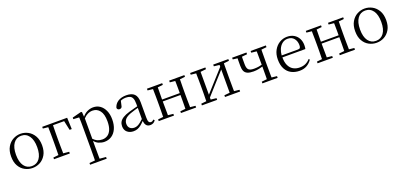

<svg xmlns="http://www.w3.org/2000/svg" viewBox="22 -1559 5984 2851"><g transform="rotate(-20 3013.5 -133.0)"><path d="M294 14Q231 14 175 -15.5Q119 -45 84.5 -105Q50 -165 50 -255Q50 -345 85.5 -405.5Q121 -466 177 -496Q233 -526 294 -526Q357 -526 413 -496Q469 -466 504.5 -405.5Q540 -345 540 -255Q540 -165 504.5 -105Q469 -45 413.5 -15.5Q358 14 294 14ZM294 -16Q372 -16 417 -77.5Q462 -139 462 -254Q462 -369 417 -432Q372 -495 294 -495Q217 -495 172 -432Q127 -369 127 -254Q127 -139 172 -77.5Q217 -16 294 -16Z M635 0V-27L718 -36Q718 -49 718 -65Q719 -106 719.5 -149.5Q720 -193 720 -227V-277Q720 -315 719.5 -360Q719 -405 718 -446Q718 -463 718 -476L635 -485V-512H1029L1036 -331H1002L970 -480H794Q793 -465 793 -446Q792 -405 791.5 -360Q791 -315 791 -277V-227Q791 -193 791.5 -149.5Q792 -106 793 -65Q793 -49 793 -36L885 -27V0Z M1111 260V233L1200 225Q1200 207 1201 188Q1201 148 1201.5 106.5Q1202 65 1202 30V-282Q1202 -334 1201.5 -376.5Q1201 -419 1199 -456L1108 -461V-486L1252 -523L1265 -515L1270 -441Q1304 -482 1344 -502Q1393 -526 1442 -526Q1504 -526 1550 -493.5Q1596 -461 1623 -401.5Q1650 -342 1650 -261Q1650 -176 1622 -114Q1594 -52 1544.5 -19Q1495 14 1430 14Q1387 14 1341 -5Q1304 -20 1272 -58V30Q1272 64 1272.5 105.5Q1273 147 1273 187Q1273 207 1274 224L1373 233V260ZM1273 -91Q1304 -60 1333 -46Q1370 -30 1413 -30Q1457 -30 1493.5 -52.5Q1530 -75 1552 -126Q1574 -177 1574 -259Q1574 -372 1530.5 -427.5Q1487 -483 1417 -483Q1378 -483 1339 -464Q1308 -450 1273 -413Z M1889 14Q1831 14 1791.5 -19Q1752 -52 1752 -114Q1752 -152 1769 -182Q1786 -212 1824.5 -236Q1863 -260 1927 -279Q1969 -292 2014 -303Q2041 -310 2065 -316V-354Q2065 -411 2052.5 -441Q2040 -471 2014.5 -483Q1989 -495 1949 -495Q1920 -495 1890 -487Q1878 -483 1865 -478L1849 -407Q1846 -384 1834.5 -374.5Q1823 -365 1806 -365Q1773 -365 1766 -398Q1782 -458 1834 -492Q1886 -526 1966 -526Q2051 -526 2092.5 -485.5Q2134 -445 2134 -354V-111Q2134 -61 2145.5 -43.5Q2157 -26 2178 -26Q2191 -26 2201 -31.5Q2211 -37 2223 -49L2238 -33Q2223 -9 2201.5 2Q2180 13 2154 13Q2110 13 2089 -17Q2071 -42 2067 -84Q2038 -53 2012 -32Q1984 -9 1955 2.5Q1926 14 1889 14ZM2065 -291Q2042 -285 2018 -278Q1977 -266 1941 -253Q1876 -229 1849.5 -197.5Q1823 -166 1823 -126Q1823 -80 1849.5 -56Q1876 -32 1919 -32Q1942 -32 1965 -41Q1988 -50 2017 -73Q2038 -90 2065 -115Z M2290 0V-27L2373 -36Q2373 -49 2373 -65Q2374 -106 2374.5 -149.5Q2375 -193 2375 -227V-285Q2375 -319 2374.5 -362.5Q2374 -406 2373 -447Q2373 -463 2373 -476L2290 -485V-512H2531V-485L2448 -476Q2448 -462 2448 -446Q2447 -405 2447 -360Q2447 -319 2446 -284H2726Q2726 -319 2726 -360Q2725 -405 2725 -446Q2725 -463 2724 -476L2641 -485V-512H2881V-485L2798 -476Q2798 -463 2798 -447Q2797 -406 2796.5 -362.5Q2796 -319 2796 -285V-227Q2796 -193 2796.5 -149.5Q2797 -106 2798 -65Q2798 -49 2798 -36L2881 -27V0H2641V-27L2724 -36Q2725 -49 2725 -66Q2725 -108 2726 -158Q2726 -206 2726 -254H2446Q2446 -206 2447 -158Q2447 -108 2448 -66Q2448 -50 2448 -36L2531 -27V0Z M2972 0V-27L3055 -36Q3055 -49 3055 -65Q3056 -106 3056.5 -149.5Q3057 -193 3057 -227V-285Q3057 -319 3056.5 -362.5Q3056 -406 3055 -447Q3055 -463 3055 -476L2972 -485V-512H3213V-485L3124 -475V-113L3260 -264L3424 -446V-475L3337 -485V-512H3576V-485L3493 -476Q3493 -463 3492 -447Q3492 -406 3491.5 -362.5Q3491 -319 3491 -285V-227Q3491 -193 3491.5 -149.5Q3492 -106 3492 -65Q3493 -49 3493 -36L3576 -27V0H3337V-27L3424 -36V-403L3284 -248L3124 -69V-37L3213 -27V0Z M3868 -211Q3807 -211 3771.5 -226.5Q3736 -242 3722 -274.5Q3708 -307 3708 -356Q3708 -398 3708 -436Q3709 -456 3709 -476L3636 -485V-512H3862V-485L3778 -476Q3778 -456 3777 -437Q3777 -401 3777 -358Q3777 -296 3800.5 -271.5Q3824 -247 3888 -247Q3929 -247 3964 -253Q3987 -257 4013 -264V-285Q4013 -319 4012.5 -362.5Q4012 -406 4012 -447Q4011 -463 4011 -476L3928 -485V-512H4169V-485L4086 -476Q4085 -463 4085 -447Q4085 -406 4084.5 -362.5Q4084 -319 4084 -285V-227Q4084 -193 4084.5 -149.5Q4085 -106 4085 -65Q4085 -49 4086 -36L4169 -27V0H3928V-27L4011 -36Q4011 -49 4012 -65Q4012 -106 4012.5 -151.5Q4013 -197 4013 -234V-235Q3983 -226 3954 -220Q3912 -211 3868 -211Z M4514 14Q4442 14 4385 -15.5Q4328 -45 4296 -105Q4264 -165 4264 -254Q4264 -337 4297.5 -398Q4331 -459 4386 -492.5Q4441 -526 4506 -526Q4569 -526 4614.5 -499Q4660 -472 4684 -426Q4708 -380 4708 -321Q4708 -285 4702 -261H4339Q4339 -184 4363 -133Q4388 -81 4431.5 -56.5Q4475 -32 4532 -32Q4585 -32 4625 -50.5Q4665 -69 4696 -105L4711 -91Q4678 -42 4629.5 -14Q4581 14 4514 14ZM4339 -292H4597Q4622 -292 4630.5 -305Q4639 -318 4639 -346Q4639 -410 4604 -452.5Q4569 -495 4504 -495Q4458 -495 4420.5 -467Q4383 -439 4361 -388Q4343 -346 4339 -292Z M4800 0V-27L4883 -36Q4883 -49 4883 -65Q4884 -106 4884.5 -149.5Q4885 -193 4885 -227V-285Q4885 -319 4884.5 -362.5Q4884 -406 4883 -447Q4883 -463 4883 -476L4800 -485V-512H5041V-485L4958 -476Q4958 -462 4958 -446Q4957 -405 4957 -360Q4957 -319 4956 -284H5236Q5236 -319 5236 -360Q5235 -405 5235 -446Q5235 -463 5234 -476L5151 -485V-512H5391V-485L5308 -476Q5308 -463 5308 -447Q5307 -406 5306.5 -362.5Q5306 -319 5306 -285V-227Q5306 -193 5306.5 -149.5Q5307 -106 5308 -65Q5308 -49 5308 -36L5391 -27V0H5151V-27L5234 -36Q5235 -49 5235 -66Q5235 -108 5236 -158Q5236 -206 5236 -254H4956Q4956 -206 4957 -158Q4957 -108 4958 -66Q4958 -50 4958 -36L5041 -27V0Z M5731 14Q5668 14 5612 -15.5Q5556 -45 5521.5 -105Q5487 -165 5487 -255Q5487 -345 5522.5 -405.5Q5558 -466 5614 -496Q5670 -526 5731 -526Q5794 -526 5850 -496Q5906 -466 5941.5 -405.5Q5977 -345 5977 -255Q5977 -165 5941.5 -105Q5906 -45 5850.5 -15.5Q5795 14 5731 14ZM5731 -16Q5809 -16 5854 -77.5Q5899 -139 5899 -254Q5899 -369 5854 -432Q5809 -495 5731 -495Q5654 -495 5609 -432Q5564 -369 5564 -254Q5564 -139 5609 -77.5Q5654 -16 5731 -16Z"/></g></svg>

Font: Early Summer Mincho Light
Style: Regular
Weight: 300
Designer: GuiWonder
Version: Version 1.002